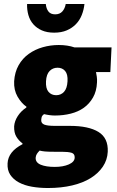

<svg xmlns="http://www.w3.org/2000/svg" viewBox="-20 -738 586 964"><path d="M159 54Q158 78 184.5 89Q211 100 255 100Q297 100 325.5 87.5Q354 75 355 54Q356 34 339 29Q322 24 290 24H251Q221 24 205.5 22.5Q190 21 179 18Q170 27 165 35Q160 43 159 54ZM18 82Q21 23 93 -14V-18Q74 -32 62 -52Q50 -72 51 -104Q53 -130 69 -155Q85 -180 112 -198L113 -202Q87 -220 68 -253Q49 -286 51 -330Q54 -376 73.5 -410.5Q93 -445 124.5 -467.5Q156 -490 195 -501Q234 -512 275 -512Q319 -512 354 -500H540L534 -376H462Q464 -367 466 -353Q468 -339 467 -324Q465 -280 447 -248.5Q429 -217 401 -197Q373 -177 335.5 -167.5Q298 -158 256 -158Q231 -158 201 -165Q192 -158 190 -152.5Q188 -147 187 -136Q186 -119 202 -112.5Q218 -106 256 -106H331Q425 -106 474.5 -75.5Q524 -45 521 24Q519 65 496.5 98.5Q474 132 435.5 156Q397 180 342.5 193Q288 206 221 206Q178 206 140.5 199.5Q103 193 75 178Q47 163 31.5 139.5Q16 116 18 82ZM262 -260Q286 -260 301.5 -277Q317 -294 319 -330Q321 -365 307 -381.5Q293 -398 269 -398Q245 -398 229 -381.5Q213 -365 211 -330Q209 -294 223.5 -277Q238 -260 262 -260ZM252 -574Q216 -574 190 -585.5Q164 -597 147 -616.5Q130 -636 122.5 -662.5Q115 -689 116 -718H210Q212 -695 223 -680.5Q234 -666 257 -666Q280 -666 293 -680.5Q306 -695 310 -718H404Q401 -689 390.5 -662.5Q380 -636 361 -616.5Q342 -597 315 -585.5Q288 -574 252 -574Z"/></svg>

Font: Kilde Sans Black
Style: Regular
Weight: 900
Italic angle: -3°
Designer: Paul D. Hunt
Foundry: Adobe Systems Incorporated
Version: Version 1.050;PS Version 1.000;hotconv 1.0.70;makeotf.lib2.5